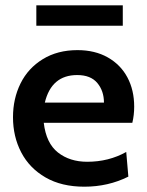

<svg xmlns="http://www.w3.org/2000/svg" viewBox="-20 -694 554 724"><path d="M29 -252Q29 -322 57.5 -379.5Q86 -437 141.5 -471Q197 -505 272 -505Q338 -505 386.5 -477.5Q435 -450 460.5 -402Q486 -354 486 -292Q486 -260 479 -231H145Q154 -154 198.5 -119Q243 -84 309 -84Q390 -84 456 -121L464 -28Q388 10 298 10Q212 10 151.5 -25Q91 -60 60 -119.5Q29 -179 29 -252ZM372 -307Q372 -351 347 -381Q322 -411 271 -411Q174 -411 149 -307ZM117 -674H443V-597H117Z"/></svg>

Font: Cabin SemiBold
Style: Regular
Weight: 600
Designer: Pablo Impallari
Foundry: Pablo Impallari. http://www.impallari.com Igino Marini. http://www.ikern.com
Version: Version 2.001